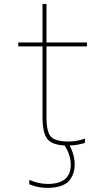

<svg xmlns="http://www.w3.org/2000/svg" viewBox="-20 -710 540 950"><path d="M349.6 105.5Q349.6 124 344.7 141.6Q339.8 159.2 327.1 178.2Q314.5 197.3 285.2 208.5Q255.9 219.7 214.8 219.7Q168.9 219.7 125 202.1V179.7Q167 199.2 214.8 200.2Q330.1 200.2 330.1 105.5Q330.1 57.6 299.8 9.8Q236.3 6.8 213.4 -23.4Q190.4 -53.7 190.4 -129.9V-480.5H70.3V-500H190.4V-690.4H210V-500H410.2V-480.5H210V-129.9Q210 -57.6 231.9 -33.7Q253.9 -9.8 320.3 -9.8Q360.4 -9.8 400.4 -24.4V-2.9Q357.4 9.8 324.2 9.8Q349.6 56.6 349.6 105.5Z"/></svg>

Font: Mgen+ 1m thin
Style: Regular
Weight: 100
Designer: [Source Han Sans]
Ryoko NISHIZUKA  (kana & ideographs); Paul D. Hunt (Latin, Greek & Cyrillic); Wenlong ZHANG  (bopomofo
Version: Version 1.059.20150602